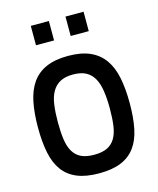

<svg xmlns="http://www.w3.org/2000/svg" viewBox="-135 -1023 926 1128"><g transform="rotate(-15 328.0 -459.5)"><path d="M327 -102Q375 -102 405.5 -116.5Q436 -131 454 -160.5Q472 -190 478.5 -235Q485 -280 485 -341Q485 -401 478 -447.5Q471 -494 453.5 -525.5Q436 -557 405.5 -573.5Q375 -590 327 -590Q279 -590 248.5 -573.5Q218 -557 200 -525.5Q182 -494 175.5 -447.5Q169 -401 169 -341Q169 -281 175.5 -236Q182 -191 200 -161Q218 -131 248.5 -116.5Q279 -102 327 -102ZM327 11Q247 11 193 -11.5Q139 -34 107 -78Q75 -122 61.5 -188Q48 -254 48 -341Q48 -428 61.5 -495.5Q75 -563 107 -609Q139 -655 193 -679Q247 -703 327 -703Q407 -703 460.5 -679Q514 -655 546.5 -609Q579 -563 592.5 -495.5Q606 -428 606 -341Q606 -253 592.5 -187Q579 -121 546.5 -77Q514 -33 460.5 -11Q407 11 327 11ZM162 -930H272V-812H162ZM373 -930H483V-812H373Z"/></g></svg>

Font: Panefresco 800wt
Style: Regular
Weight: 800
Designer: Campivisivi
Foundry: Campivisivi & Chank Co
Version: Version 1.001